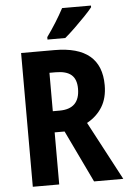

<svg xmlns="http://www.w3.org/2000/svg" viewBox="-61 -977 679 1021"><g transform="rotate(-5 278.0 -466.5)"><path d="M250 -714Q500 -714 500 -505Q500 -437 471 -389.5Q442 -342 389 -313L555 0H399L266 -278H213V0H72V-714ZM246 -596H213V-391H249Q357 -391 357 -499Q357 -549 330 -572.5Q303 -596 246 -596ZM464 -924Q449 -905 422.5 -877.5Q396 -850 366.5 -821.5Q337 -793 313 -773H218V-786Q244 -822 268 -860.5Q292 -899 310 -933H464Z"/></g></svg>

Font: Noto Sans Thai Cond
Style: Bold
Weight: 700
Width: 3
Designer: Monotype Design Team
Foundry: Monotype Imaging Inc.
Version: Version 2.002; ttfautohint (v1.8.4.7-5d5b)